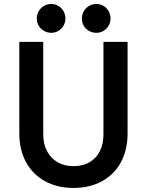

<svg xmlns="http://www.w3.org/2000/svg" viewBox="-20 -928 731 956"><path d="M76.2 -263.7V-719.7H195.3V-257.8Q195.3 -210.9 214.4 -175Q233.4 -139.2 267.3 -119.9Q301.3 -100.6 345.7 -100.6Q391.1 -100.6 425 -119.9Q459 -139.2 477.1 -175Q495.1 -210.9 495.1 -257.8V-719.7H615.2V-263.7Q615.2 -182.1 582.3 -120.8Q549.3 -59.6 488.3 -25.9Q427.2 7.8 345.7 7.8Q265.1 7.8 203.9 -25.9Q142.6 -59.6 109.4 -121.1Q76.2 -182.6 76.2 -263.7ZM387.7 -835Q387.7 -855 397.2 -871.8Q406.7 -888.7 423.3 -898.4Q439.9 -908.2 460 -908.2Q479 -908.2 495.1 -898.7Q511.2 -889.2 520.8 -872.6Q530.3 -856 530.3 -835.9Q530.3 -816.4 520.8 -800Q511.2 -783.7 495.1 -774.2Q479 -764.6 460 -764.6Q439.9 -764.6 423.3 -773.9Q406.7 -783.2 397.2 -799.3Q387.7 -815.4 387.7 -835ZM163.1 -835Q163.1 -855 172.6 -871.8Q182.1 -888.7 198.7 -898.4Q215.3 -908.2 235.4 -908.2Q254.4 -908.2 270.5 -898.7Q286.6 -889.2 296.1 -872.6Q305.7 -856 305.7 -835.9Q305.7 -816.4 296.1 -800Q286.6 -783.7 270.5 -774.2Q254.4 -764.6 235.4 -764.6Q215.8 -764.6 199.2 -774.2Q182.6 -783.7 172.9 -799.8Q163.1 -815.9 163.1 -835Z"/></svg>

Font: Reddit Sans Strawberry SemiBold
Style: Regular
Weight: 600
Designer: Stephen Hutchings
Foundry: Reddit
Version: Version 1.013